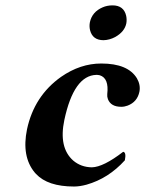

<svg xmlns="http://www.w3.org/2000/svg" viewBox="-20 -678 535 708"><path d="M311.5 -596.2Q319.8 -634.3 358.4 -650.9Q375 -658.2 395 -658.2Q436.5 -658.2 445.3 -619.6Q448.2 -605.5 445.8 -591.8Q439.5 -561 404.8 -541.5Q383.8 -530.3 361.8 -529.8Q321.3 -529.8 312 -566.9Q308.6 -581.5 311.5 -596.2ZM440.4 -86.9Q379.9 -20 299.3 2.9Q273.9 9.8 252.9 9.8Q156.2 9.8 112.8 -36.6Q109.9 -39.6 107.9 -42Q59.1 -101.1 79.6 -201.2Q106 -324.2 205.1 -394.5Q275.9 -443.8 353.5 -443.8Q451.7 -443.8 484.9 -389.2Q499 -364.7 494.1 -339.8Q486.3 -302.2 450.7 -288.6Q439 -284.2 427.2 -284.2Q388.7 -284.2 377.9 -312.5Q374.5 -321.8 375.5 -331.1Q382.3 -389.6 348.1 -400.4Q341.8 -401.9 335.4 -401.9Q252.4 -399.9 217.3 -235.8Q195.8 -133.8 250 -85.9Q278.8 -61.5 318.8 -61Q361.3 -62 434.1 -118.2Q446.3 -116.7 440.4 -86.9Z"/></svg>

Font: Linux Libertine Slanted O
Style: Bold Slanted
Weight: 700
Designer: Philipp H. Poll
Foundry: Philipp H. Poll
Version: Version 5.0.0